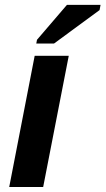

<svg xmlns="http://www.w3.org/2000/svg" viewBox="-20 -753 425 773"><path d="M256.8 -528.3 153.8 0H17.1L119.6 -528.3ZM380.9 -712.4 197.3 -577.6H126L128.9 -592.8L249.5 -733.4H384.8Z"/></svg>

Font: Arimo
Style: Italic
Weight: 400
Italic angle: -12°
Designer: Steve Matteson
Foundry: Monotype Imaging Inc.
Version: Version 1.33